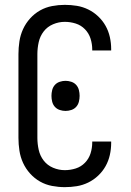

<svg xmlns="http://www.w3.org/2000/svg" viewBox="-20 -763 540 791"><path d="M247 8Q221 8 194.5 3Q168 -2 145 -15Q122 -28 104 -48Q86 -68 75 -92Q64 -116 60 -142.5Q56 -169 56 -195V-540Q56 -566 60 -592.5Q64 -619 75 -643Q86 -667 104 -687Q122 -707 145 -720Q168 -733 194.5 -738Q221 -743 247 -743Q272 -743 296.5 -739Q321 -735 343.5 -724Q366 -713 384.5 -695.5Q403 -678 415 -656.5Q427 -635 432.5 -610.5Q438 -586 438 -561V-555H360V-559Q360 -582 353 -604Q346 -626 330 -642.5Q314 -659 292 -666Q270 -673 247 -673Q222 -673 198.5 -663Q175 -653 160 -633.5Q145 -614 139.5 -589.5Q134 -565 134 -540V-195Q134 -170 139.5 -145.5Q145 -121 160 -101.5Q175 -82 198.5 -72Q222 -62 247 -62Q270 -62 292 -69Q314 -76 330 -92.5Q346 -109 353 -131Q360 -153 360 -176V-180H438V-174Q438 -149 432.5 -124.5Q427 -100 415 -78.5Q403 -57 384.5 -39.5Q366 -22 343.5 -11Q321 0 296.5 4Q272 8 247 8ZM250 -306Q238 -306 226 -310Q214 -314 206 -323Q198 -332 195 -344Q192 -356 192 -368Q192 -380 195 -392Q198 -404 206 -413Q214 -422 226 -426Q238 -430 250 -430Q262 -430 274 -426Q286 -422 294 -413Q302 -404 305 -392Q308 -380 308 -368Q308 -356 305 -344Q302 -332 294 -323Q286 -314 274 -310Q262 -306 250 -306Z"/></svg>

Font: Iosevka
Style: Regular
Weight: 400
Monospace: yes
Designer: Belleve Invis
Foundry: Belleve Invis
Version: Version 33.2.3; ttfautohint (v1.8.4)